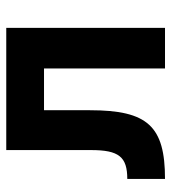

<svg xmlns="http://www.w3.org/2000/svg" viewBox="14 -572 558 626"><g transform="rotate(-90 293.0 -259.0)"><path d="M22.5 0C194.3 0 246.6 -56.2 246.6 -244.6V-394.5H382.8V0H515.1V-517.6H116.7V-241.2C116.7 -150.4 94.7 -123 22.5 -123Z"/></g></svg>

Font: Cascadia Code
Style: Bold
Weight: 700
Monospace: yes
Designer: Aaron Bell
Foundry: Saja Typeworks
Version: Version 2404.023